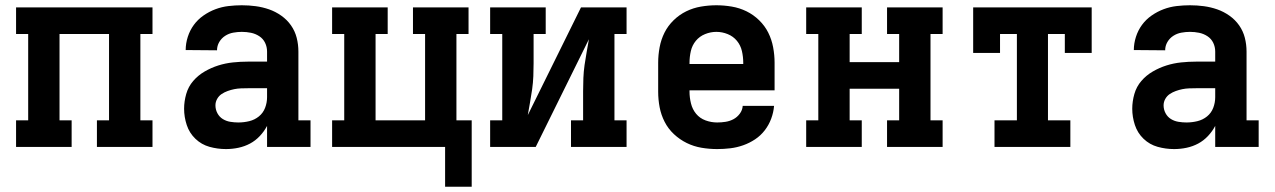

<svg xmlns="http://www.w3.org/2000/svg" viewBox="-20 -558 4840 729"><path d="M41 0V-101H87V-429H41V-530H559V-429H513V-101H559V0H348V-101H394V-429H206V-101H252V0Z M838 8Q806 8 775.5 -0.5Q745 -9 722 -31Q699 -53 689 -83.5Q679 -114 679 -145Q679 -173 687 -201Q695 -229 713.5 -250.5Q732 -272 757 -286.5Q782 -301 809 -309.5Q836 -318 864.5 -321Q893 -324 921 -324H994V-362Q994 -380 986.5 -395.5Q979 -411 964.5 -420.5Q950 -430 933 -433.5Q916 -437 898 -437Q882 -437 865.5 -434Q849 -431 835 -422Q821 -413 812.5 -398.5Q804 -384 804 -367Q804 -367 804 -367Q804 -367 804 -367L685 -368Q685 -368 685 -368Q685 -368 685 -368Q685 -393 693 -418Q701 -443 716 -463.5Q731 -484 752.5 -499Q774 -514 798 -523Q822 -532 847.5 -535Q873 -538 898 -538Q925 -538 951 -534.5Q977 -531 1001.5 -522.5Q1026 -514 1048 -498.5Q1070 -483 1085 -461.5Q1100 -440 1106.5 -414.5Q1113 -389 1113 -362V-101H1159V0H994V-80Q983 -59 966.5 -41.5Q950 -24 929.5 -13Q909 -2 885.5 3Q862 8 838 8ZM885 -93Q906 -93 926.5 -98Q947 -103 963 -116Q979 -129 986.5 -148.5Q994 -168 994 -189V-223H921Q908 -223 895 -222.5Q882 -222 869.5 -219.5Q857 -217 844.5 -212.5Q832 -208 821.5 -201Q811 -194 804.5 -182.5Q798 -171 798 -158Q798 -142 805.5 -128Q813 -114 826 -106Q839 -98 854.5 -95.5Q870 -93 885 -93Z M1670 151V0H1241V-101H1287V-429H1241V-530H1452V-429H1406V-101H1594V-429H1548V-530H1759V-429H1713V-101H1771V151Z M1841 0V-101H1887V-429H1841V-530H2052V-429H2006V-318Q2006 -293 2005 -268.5Q2004 -244 2000.5 -219Q1997 -194 1992.5 -169.5Q1988 -145 1984 -121L2186 -530H2359V-429H2313V-101H2359V0H2148V-101H2194V-212Q2194 -237 2195 -261.5Q2196 -286 2199.5 -311Q2203 -336 2207.5 -360.5Q2212 -385 2216 -409L2014 0Z M2703 8Q2673 8 2643.5 3Q2614 -2 2587.5 -15Q2561 -28 2539 -48.5Q2517 -69 2503.5 -95.5Q2490 -122 2484.5 -151Q2479 -180 2479 -210V-320Q2479 -349 2484.5 -378.5Q2490 -408 2503 -434Q2516 -460 2537.5 -481Q2559 -502 2585.5 -515Q2612 -528 2641.5 -533Q2671 -538 2700 -538Q2729 -538 2758.5 -533Q2788 -528 2814.5 -515Q2841 -502 2862.5 -481Q2884 -460 2897 -434Q2910 -408 2915.5 -378.5Q2921 -349 2921 -320V-215H2598V-210Q2598 -188 2603.5 -165.5Q2609 -143 2623 -126Q2637 -109 2658.5 -101Q2680 -93 2703 -93Q2719 -93 2735 -95.5Q2751 -98 2765 -105.5Q2779 -113 2789 -126.5Q2799 -140 2800 -156H2919Q2917 -131 2908 -107Q2899 -83 2883.5 -63Q2868 -43 2847 -29Q2826 -15 2802 -6.5Q2778 2 2753 5Q2728 8 2703 8ZM2598 -315H2802V-320Q2802 -342 2797 -364Q2792 -386 2778 -403Q2764 -420 2743 -428.5Q2722 -437 2700 -437Q2678 -437 2657 -428.5Q2636 -420 2622 -403Q2608 -386 2603 -364Q2598 -342 2598 -320Z M3041 0V-101H3087V-429H3041V-530H3252V-429H3206V-322H3394V-429H3348V-530H3559V-429H3513V-101H3559V0H3348V-101H3394V-221H3206V-101H3252V0Z M3756 0V-101H3841V-429H3777V-357H3675V-530H4125V-357H4023V-429H3959V-101H4044V0Z M4438 8Q4406 8 4375.5 -0.5Q4345 -9 4322 -31Q4299 -53 4289 -83.5Q4279 -114 4279 -145Q4279 -173 4287 -201Q4295 -229 4313.5 -250.5Q4332 -272 4357 -286.5Q4382 -301 4409 -309.5Q4436 -318 4464.5 -321Q4493 -324 4521 -324H4594V-362Q4594 -380 4586.5 -395.5Q4579 -411 4564.5 -420.5Q4550 -430 4533 -433.5Q4516 -437 4498 -437Q4482 -437 4465.5 -434Q4449 -431 4435 -422Q4421 -413 4412.5 -398.5Q4404 -384 4404 -367Q4404 -367 4404 -367Q4404 -367 4404 -367L4285 -368Q4285 -368 4285 -368Q4285 -368 4285 -368Q4285 -393 4293 -418Q4301 -443 4316 -463.5Q4331 -484 4352.5 -499Q4374 -514 4398 -523Q4422 -532 4447.5 -535Q4473 -538 4498 -538Q4525 -538 4551 -534.5Q4577 -531 4601.5 -522.5Q4626 -514 4648 -498.5Q4670 -483 4685 -461.5Q4700 -440 4706.5 -414.5Q4713 -389 4713 -362V-101H4759V0H4594V-80Q4583 -59 4566.5 -41.5Q4550 -24 4529.5 -13Q4509 -2 4485.5 3Q4462 8 4438 8ZM4485 -93Q4506 -93 4526.5 -98Q4547 -103 4563 -116Q4579 -129 4586.5 -148.5Q4594 -168 4594 -189V-223H4521Q4508 -223 4495 -222.5Q4482 -222 4469.5 -219.5Q4457 -217 4444.5 -212.5Q4432 -208 4421.5 -201Q4411 -194 4404.5 -182.5Q4398 -171 4398 -158Q4398 -142 4405.5 -128Q4413 -114 4426 -106Q4439 -98 4454.5 -95.5Q4470 -93 4485 -93Z"/></svg>

Font: Iosevka Curly Slab Extended
Style: Bold
Weight: 700
Width: 7
Monospace: yes
Designer: Belleve Invis
Foundry: Belleve Invis
Version: Version 11.1.0; ttfautohint (v1.8.3)